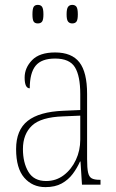

<svg xmlns="http://www.w3.org/2000/svg" viewBox="-20 -757 475 787"><path d="M166 10Q113 10 79.5 -28.5Q46 -67 46 -146Q46 -224 93.5 -261.5Q141 -299 240 -303L309 -306V-371Q309 -446 287 -481.5Q265 -517 206 -517Q150 -517 126 -487.5Q102 -458 102 -395Q81 -395 81 -439Q81 -479 111.5 -510.5Q142 -542 206 -542Q274 -542 305.5 -501.5Q337 -461 337 -372V-105Q337 -68 341 -50Q345 -32 356 -26Q367 -20 388 -20H392V0H316L310 -95H308Q296 -68 278 -44Q260 -20 233 -5Q206 10 166 10ZM169 -15Q210 -15 241.5 -39Q273 -63 291 -101.5Q309 -140 309 -185V-283L239 -280Q148 -277 111 -242Q74 -207 74 -146Q74 -90 96.5 -52.5Q119 -15 169 -15ZM276 -661Q265 -661 259 -668.5Q253 -676 253 -698Q253 -721 259 -729Q265 -737 276 -737Q288 -737 293.5 -729Q299 -721 299 -698Q299 -676 293.5 -668.5Q288 -661 276 -661ZM135 -661Q123 -661 118 -668.5Q113 -676 113 -698Q113 -721 118 -729Q123 -737 135 -737Q147 -737 152.5 -729Q158 -721 158 -698Q158 -676 152.5 -668.5Q147 -661 135 -661Z"/></svg>

Font: Noto Serif Sinhala Condensed Thin
Style: Regular
Weight: 100
Width: 3
Designer: Jelle Bosma - Monotype Design Team
Foundry: Monotype Imaging Inc.
Version: Version 2.007; ttfautohint (v1.8.4.7-5d5b)